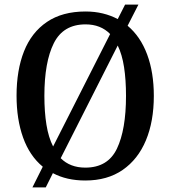

<svg xmlns="http://www.w3.org/2000/svg" viewBox="-20 -775 741 835"><path d="M166 -50Q109 -97 80.5 -176.5Q52 -256 52 -359Q52 -470 84.5 -552Q117 -634 184 -679.5Q251 -725 352 -725Q392 -725 427 -716.5Q462 -708 492 -692L524 -755H582L535 -663Q591 -616 620 -538Q649 -460 649 -358Q649 -247 614.5 -164.5Q580 -82 513.5 -36Q447 10 351 10Q270 10 210 -22L179 40H121ZM459 -627Q418 -669 352 -669Q255 -669 214 -587Q173 -505 173 -358Q173 -288 182 -232.5Q191 -177 211 -138ZM351 -46Q449 -46 488.5 -128.5Q528 -211 528 -358Q528 -428 519.5 -483Q511 -538 492 -577L244 -87Q285 -46 351 -46Z"/></svg>

Font: Noto Serif Bengali SemiCondensed Medium
Style: Regular
Weight: 500
Width: 4
Designer: Juan Bruce, Universal Thirst, Indian Type Foundry and the Monotype Design Team.
Foundry: Monotype Imaging Inc.
Version: Version 2.003; ttfautohint (v1.8.4.7-5d5b)